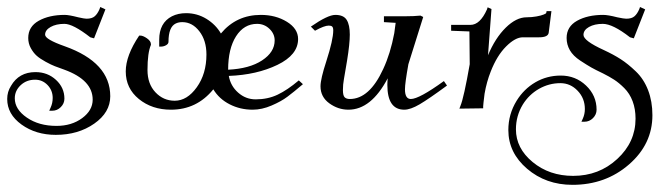

<svg xmlns="http://www.w3.org/2000/svg" viewBox="-37 -301 1889 544"><path d="M-16.6 -20.5Q-16.6 -41 -5.9 -57.6Q16.6 -96.7 63.5 -96.7Q97.7 -96.7 121.6 -74.7Q145.5 -52.7 145.5 -21.5Q145.5 -7.8 135.3 2.4Q125 12.7 111.3 12.7H102.5L106.4 3.9Q112.3 -8.8 112.3 -23.4Q112.3 -44.9 97.7 -60.1Q83 -75.2 62.5 -75.2Q38.1 -75.2 21.5 -59.6Q4.9 -43.9 4.9 -22.5Q4.9 8.8 39.1 32.2Q73.2 55.7 123 55.7Q166 55.7 195.8 33.7Q225.6 11.7 225.6 -18.6Q225.6 -74.2 145.5 -103.5Q128.9 -109.4 118.7 -113.3Q108.4 -117.2 92.3 -126Q76.2 -134.8 66.9 -143.1Q57.6 -151.4 50.3 -164.6Q43 -177.7 43 -193.4Q43 -225.6 72.8 -242.2Q102.5 -258.8 146.5 -258.8Q158.2 -258.8 184.6 -252Q202.1 -248 208 -248Q223.6 -248 231.4 -254.9Q239.3 -261.7 245.1 -275.4L247.1 -281.2L261.7 -274.4L229.5 -192.4L218.8 -195.3Q169.9 -233.4 145.5 -233.4Q122.1 -233.4 106.4 -224.6Q90.8 -215.8 90.8 -202.6Q90.8 -189.5 146.5 -169.9Q275.4 -124 275.4 -28.3Q275.4 17.6 230 49.3Q184.6 81.1 121.1 81.1Q64.5 81.1 23.9 51.8Q-16.6 22.5 -16.6 -20.5Z M319.3 -98.6Q319.3 -143.6 357.4 -200.2H360.4Q368.2 -200.2 379.4 -192.4Q390.6 -184.6 390.6 -175.8V-173.8Q380.9 -151.4 380.9 -102.5Q380.9 -63.5 403.3 -39.6Q425.8 -15.6 458 -15.6Q493.2 -15.6 520.5 -53.7Q547.9 -91.8 547.9 -146.5Q547.9 -186.5 527.8 -212.4Q507.8 -238.3 479.5 -238.3Q468.8 -238.3 460.9 -234.4Q440.4 -224.6 440.4 -182.6Q440.4 -176.8 433.6 -172.9Q426.8 -168.9 418 -168.9H414.1V-188.5Q414.1 -236.3 450.2 -254.9Q467.8 -263.7 490.2 -263.7Q521.5 -263.7 547.9 -247.6Q574.2 -231.4 588.9 -206.1Q632.8 -258.8 702.1 -258.8Q744.1 -258.8 775.9 -239.3Q807.6 -219.7 807.6 -190.4Q807.6 -145.5 749 -117.2Q690.4 -88.9 611.3 -85.9Q616.2 -57.6 637.7 -38.6Q659.2 -19.5 687.5 -19.5Q721.7 -19.5 749.5 -32.7Q777.3 -45.9 809.6 -73.2L821.3 -62.5Q794.9 -40 777.3 -26.9Q759.8 -13.7 732.4 -2Q705.1 9.8 678.7 9.8Q643.6 9.8 613.8 -5.4Q584 -20.5 567.4 -47.9Q520.5 9.8 447.3 9.8Q393.6 9.8 356.4 -20.5Q319.3 -50.8 319.3 -98.6ZM609.4 -103.5Q669.9 -106.4 705.6 -129.9Q741.2 -153.3 741.2 -186.5Q741.2 -205.1 726.6 -219.2Q711.9 -233.4 691.4 -233.4Q654.3 -233.4 631.8 -198.2Q609.4 -163.1 609.4 -103.5Z M843.8 -225.6Q891.6 -258.8 913.1 -258.8Q936.5 -258.8 945.3 -244.6Q954.1 -230.5 954.1 -203.1Q954.1 -176.8 946.3 -128.9L937.5 -77.1Q934.6 -61.5 934.6 -45.9Q934.6 -30.3 939.5 -25.4Q944.3 -20.5 954.1 -20.5Q1009.8 -20.5 1048.8 -105.5Q1069.3 -149.4 1080.1 -207L1084 -236.3L1050.8 -238.3V-254.9H1110.4Q1136.7 -254.9 1154.3 -256.8L1162.1 -252.9L1120.1 -119.1Q1110.4 -65.4 1110.4 -47.9Q1110.4 -20.5 1127 -20.5Q1150.4 -20.5 1220.7 -71.3L1229.5 -58.6Q1177.7 -20.5 1151.9 -5.4Q1126 9.8 1108.4 9.8Q1060.5 9.8 1060.5 -60.5Q1060.5 -68.4 1061.5 -79.1Q1014.6 9.8 950.2 9.8Q920.9 9.8 896 -8.3Q871.1 -26.4 871.1 -56.6Q871.1 -77.1 887.7 -127.9Q907.2 -188.5 907.2 -214.8Q907.2 -222.7 904.3 -225.6Q901.4 -228.5 894.5 -228.5Q881.8 -228.5 855.5 -213.9Z M1241.2 -213.9V-230.5H1295.9Q1323.2 -230.5 1342.8 -274.4L1344.7 -280.3L1355.5 -275.4L1345.7 -144.5Q1366.2 -193.4 1396 -222.7Q1425.8 -252 1455.1 -252Q1469.7 -252 1482.9 -254.4Q1496.1 -256.8 1503.4 -259.8Q1510.7 -262.7 1510.7 -264.6L1511.7 -269.5H1525.4L1517.6 -208Q1515.6 -195.3 1490.2 -195.3H1444.3Q1422.9 -195.3 1397 -169.4Q1371.1 -143.6 1353.5 -98.6Q1341.8 -69.3 1335.9 -35.2Q1332 -3.9 1332 0V5.9L1264.6 6.8L1267.6 -1Q1277.3 -24.4 1293.9 -119.1L1293 -211.9Z M1403.3 67.4Q1403.3 22.5 1426.8 -15.6Q1447.3 -48.8 1480 -67.9Q1512.7 -86.9 1551.8 -86.9Q1593.8 -86.9 1623.5 -58.6Q1653.3 -30.3 1653.3 9.8Q1653.3 23.4 1643.1 33.7Q1632.8 43.9 1619.1 43.9H1610.4L1614.3 35.2Q1620.1 22.5 1620.1 7.8Q1620.1 -22.5 1599.6 -43.9Q1579.1 -65.4 1550.8 -65.4Q1518.6 -65.4 1490.2 -49.3Q1461.9 -33.2 1444.3 -4.9Q1424.8 27.3 1424.8 65.4Q1424.8 119.1 1472.2 158.2Q1519.5 197.3 1586.9 197.3Q1660.2 197.3 1711.9 149.4Q1763.7 101.6 1763.7 35.2Q1763.7 7.8 1755.4 -14.2Q1747.1 -36.1 1731.9 -51.3Q1716.8 -66.4 1703.1 -75.2Q1689.5 -84 1671.9 -92.8Q1649.4 -103.5 1638.2 -109.9Q1627 -116.2 1606.9 -129.4Q1586.9 -142.6 1577.6 -158.7Q1568.4 -174.8 1568.4 -193.4Q1568.4 -225.6 1598.1 -242.2Q1627.9 -258.8 1671.9 -258.8Q1685.5 -258.8 1711.9 -252Q1730.5 -248 1737.3 -248Q1752.9 -248 1760.7 -254.9Q1768.6 -261.7 1774.4 -275.4L1776.4 -281.2L1791 -274.4L1758.8 -192.4L1748 -195.3Q1699.2 -233.4 1670.9 -233.4Q1647.5 -233.4 1631.8 -224.6Q1616.2 -215.8 1616.2 -202.1Q1616.2 -185.5 1673.8 -159.2Q1701.2 -146.5 1721.7 -133.3Q1742.2 -120.1 1764.6 -98.6Q1787.1 -77.1 1799.3 -45.4Q1811.5 -13.7 1811.5 25.4Q1811.5 107.4 1745.1 165Q1678.7 222.7 1585 222.7Q1509.8 222.7 1456.5 177.2Q1403.3 131.8 1403.3 67.4Z"/></svg>

Font: Kleymisska
Style: Regular
Weight: 500
Italic angle: -8°
Designer: gluk
Foundry: gluk
Version: Version 0.298